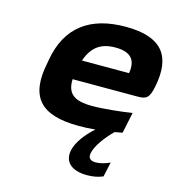

<svg xmlns="http://www.w3.org/2000/svg" viewBox="-109 -601 839 921"><g transform="rotate(15 310.5 -141.0)"><path d="M614 -273C643 -424 586 -509 403 -509C228 -509 115 -431 86 -256L84 -244C48 -71 113 9 307 9C333 9 360 8 389 5C343 46 311 91 302 130C289 190 328 227 407 227C436 227 462 222 485 212L501 139C478 150 451 157 431 157C403 157 391 144 397 118C404 85 436 38 481 -7C494 -9 506 -12 519 -14L541 -118C493 -110 399 -100 345 -100C256 -100 218 -127 221 -200H544C587 -200 602 -209 614 -273ZM241 -298C266 -369 308 -400 381 -400C460 -400 486 -363 475 -298Z"/></g></svg>

Font: LT Wave Bold
Style: Italic
Weight: 700
Designer: Daniel Lyons
Version: Version 2.5 (Glyphs App)